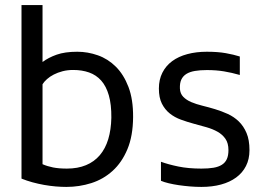

<svg xmlns="http://www.w3.org/2000/svg" viewBox="-20 -736 1061 767"><path d="M149.9 -715.8V-488.3Q173.3 -505.9 206.3 -517.6Q239.3 -529.3 288.6 -529.3Q330.6 -529.3 370.8 -515.1Q411.1 -501 442.6 -469.7Q474.1 -438.5 493.2 -388.7Q512.2 -338.9 511.7 -268.1Q511.2 -192.9 489 -139.9Q466.8 -86.9 429.9 -53.5Q393.1 -20 345 -4.6Q296.9 10.7 245.1 10.7Q225.1 10.7 202.4 8.8Q179.7 6.8 156.2 2.7Q132.8 -1.5 109.6 -7.8Q86.4 -14.2 65.9 -22.5V-715.8ZM149.9 -80.1Q168.5 -71.8 191.9 -67.1Q215.3 -62.5 247.1 -62.5Q290.5 -62.5 323.5 -76.2Q356.4 -89.8 378.7 -116Q400.9 -142.1 412.4 -179.9Q423.8 -217.8 424.8 -265.6Q425.3 -318.4 414.8 -355Q404.3 -391.6 384.3 -414.1Q364.3 -436.5 335.9 -446.5Q307.6 -456.5 272.5 -456.5Q249.5 -456.5 230 -451.4Q210.4 -446.3 194.8 -438.2Q179.2 -430.2 167.7 -419.9Q156.2 -409.7 149.9 -399.4Z M806.2 -529.3Q850.1 -529.3 881.6 -523.7Q913.1 -518.1 938 -510.3V-436.5Q905.8 -445.8 874.8 -450.9Q843.8 -456.1 806.2 -456.1Q779.3 -456.1 758.8 -452.6Q738.3 -449.2 724.6 -440.7Q710.9 -432.1 704.3 -418Q697.8 -403.8 698.7 -382.3Q699.7 -361.8 712.2 -349.1Q724.6 -336.4 744.1 -328.1Q763.7 -319.8 788.6 -313.7Q813.5 -307.6 839.4 -299.8Q865.2 -292 889.9 -280.8Q914.6 -269.5 933.8 -251Q953.1 -232.4 964.8 -204.8Q976.6 -177.2 976.6 -136.2Q976.6 -100.1 962.6 -72.8Q948.7 -45.4 923.3 -26.9Q897.9 -8.3 862.8 1.2Q827.6 10.7 784.7 10.7Q762.2 10.7 739 8.8Q715.8 6.8 694.1 3.7Q672.4 0.5 654.1 -3.9Q635.7 -8.3 623 -13.7V-89.8Q652.3 -79.1 692.4 -70.8Q732.4 -62.5 784.7 -62.5Q812.5 -62.5 832.8 -65.9Q853 -69.3 866.5 -77.9Q879.9 -86.4 886.2 -100.6Q892.6 -114.7 892.6 -136.2Q892.6 -164.1 880.6 -181.4Q868.7 -198.7 849.1 -209.7Q829.6 -220.7 804.7 -227.8Q779.8 -234.9 753.7 -241.9Q727.5 -249 702.6 -258.1Q677.7 -267.1 658.2 -282.7Q638.7 -298.3 626.7 -322Q614.7 -345.7 614.7 -382.3Q614.7 -418 628.7 -445.6Q642.6 -473.1 667.7 -491.7Q692.9 -510.3 728.3 -519.8Q763.7 -529.3 806.2 -529.3Z"/></svg>

Font: Arian AMU
Style: Regular
Weight: 400
Designer: Ruben Hakobyan (Tarumian)
Foundry: Ruben Hakobyan (Tarumian)
Version: Version 4.003